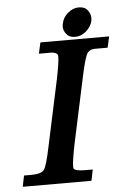

<svg xmlns="http://www.w3.org/2000/svg" viewBox="-54 -806 557 846"><g transform="rotate(-5 224.5 -383.0)"><path d="M300 -638Q274 -638 261.5 -654Q249 -670 249 -687Q249 -694 251 -702Q256 -728 278.5 -747Q301 -766 327 -766Q353 -766 365.5 -749.5Q378 -733 378 -715Q378 -709 377 -702Q371 -676 348.5 -657Q326 -638 300 -638ZM145 -627H449L438 -578H384Q374 -578 372 -577Q364 -576 359 -572.5Q354 -569 350 -565Q337 -549 319 -463L256 -169Q241 -95 241 -70Q241 -64 242 -61Q248 -49 293 -49H326L316 0H12L22 -49H54Q99 -49 111 -66Q123 -81 141 -169L204 -463Q218 -533 218 -556Q218 -562 217 -565Q214 -574 197 -577Q195 -578 187 -578H134Z"/></g></svg>

Font: New Athena Unicode
Style: Bold Italic
Weight: 700
Designer: J. Rusten 1997; rev. by R. Hancock 2001, 2002, rev. by D. Mastronarde 2002-2021
Foundry: Society for Classical Studies (formerly American Philological Association)
Version: Version 5.008